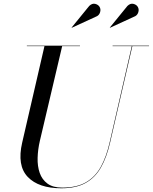

<svg xmlns="http://www.w3.org/2000/svg" viewBox="-20 -995 820 1030"><path d="M706 -908.5 570 -846 569 -847 663.5 -963Q679.5 -978.5 696 -974.2Q712.5 -970 719.5 -957.5Q726.5 -945 722.2 -930.2Q718 -915.5 706 -908.5ZM501 -908.5 365 -846 364 -847 458.5 -963Q474.5 -978.5 491 -974.2Q507.5 -970 514.5 -957.5Q521.5 -945 517.2 -930.2Q513 -915.5 501 -908.5ZM124 -750H409V-747.5H313.5L194 -240Q183 -193 181.8 -148.2Q180.5 -103.5 193 -67.5Q205.5 -31.5 234.8 -10Q264 11.5 314.5 11.5Q391 11.5 440.8 -17Q490.5 -45.5 520.5 -99.5Q550.5 -153.5 568 -230L687 -747.5H584V-750H779.5V-747.5H690L570.5 -230Q552.5 -151.5 521.5 -96.8Q490.5 -42 439.2 -13.5Q388 15 309 15Q187 15 128.8 -46Q70.5 -107 99 -230L218.5 -747.5H124Z"/></svg>

Font: Bodoni* 72pt
Style: Italic
Weight: 400
Italic angle: -13°
Version: Version 2.3